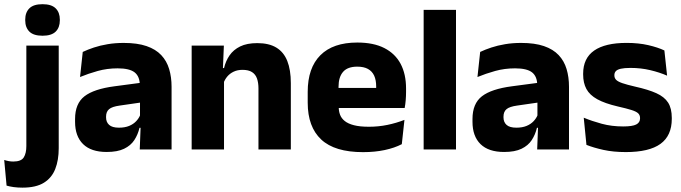

<svg xmlns="http://www.w3.org/2000/svg" viewBox="-65 -707 3220 908"><path d="M59.6 -82.2V-491.4H212.7V-82.2ZM136.1 -538Q93.6 -538 73.9 -557.6Q54.3 -577.3 54.3 -610.9V-614.3Q54.3 -648 73.9 -667.6Q93.6 -687.2 136.1 -687.2Q178.4 -687.2 198.2 -667.6Q218 -648 218 -614.3V-610.9Q218 -576.8 198.2 -557.4Q178.4 -538 136.1 -538ZM41.3 180.4Q19.1 180.4 -0.3 177.8Q-19.7 175.1 -33.9 170.8L-45.1 49.5Q-34.8 52.9 -24.1 54.9Q-13.3 56.9 -2 56.9Q35.1 56.9 47.4 37.3Q59.6 17.8 59.6 -16.3V-111.3H212.7V-6.1Q212.7 50.3 196.3 92.1Q180 133.9 142.6 157.2Q105.2 180.4 41.3 180.4Z M595.9 0 600.6 -123 597.1 -130.7V-284L596.2 -303.9Q596.2 -345.1 572 -364.5Q547.8 -383.8 491.3 -383.8Q441.8 -383.8 397.3 -371.4Q352.8 -359 313.5 -342.8L326.3 -461.4Q349.8 -472.5 379.2 -482.3Q408.7 -492.1 444.1 -498Q479.4 -504 519.9 -504Q584.5 -504 628.1 -489Q671.6 -474 697.5 -446.4Q723.5 -418.8 734.9 -380.6Q746.4 -342.5 746.4 -296.4V0ZM439.5 11.7Q365.9 11.7 328 -25.4Q290 -62.6 290 -131V-144.3Q290 -217.1 334.6 -251.7Q379.3 -286.3 476.8 -299L608.8 -316.5L617.8 -224.6L500.8 -207.7Q465.3 -202.8 451 -190.8Q436.6 -178.8 436.6 -155.4V-151.8Q436.6 -129.5 451.1 -116.4Q465.6 -103.2 497.6 -103.2Q525.5 -103.2 545.6 -111.5Q565.8 -119.8 578.9 -133.8Q592.1 -147.7 598.6 -164.4L620.1 -102.7H594.8Q587.1 -70.3 570.2 -44.5Q553.3 -18.6 521.9 -3.5Q490.6 11.7 439.5 11.7Z M1157.3 0V-288.8Q1157.3 -315.9 1150.4 -335.6Q1143.4 -355.4 1126.9 -366Q1110.4 -376.7 1082 -376.7Q1058.4 -376.7 1040.4 -368.2Q1022.4 -359.8 1010.3 -345.6Q998.2 -331.4 991.9 -313.5L968.3 -385H994.5Q1002.3 -418.5 1020.6 -445.1Q1038.9 -471.7 1070.8 -487.4Q1102.8 -503.1 1151.9 -503.1Q1206.9 -503.1 1241.9 -481.9Q1276.9 -460.7 1293.6 -418.7Q1310.4 -376.6 1310.4 -313.3V0ZM841.4 0V-491.4H993.7L988.6 -368.6L994.4 -354.2V0Z M1652 12.5Q1517.9 12.5 1454.1 -47.2Q1390.2 -107 1390.2 -221.4V-272.5Q1390.2 -385.7 1450.1 -445.8Q1509.9 -505.8 1624.7 -505.8Q1701.5 -505.8 1752.6 -479.7Q1803.8 -453.6 1829.6 -405.1Q1855.3 -356.5 1855.3 -288.5V-272.1Q1855.3 -253 1853.7 -233.3Q1852 -213.5 1848.8 -196.4H1711.1Q1712.8 -225.6 1713.4 -251.4Q1714 -277.2 1714 -297.9Q1714 -328.3 1704.5 -349.2Q1694.9 -370 1675.2 -380.9Q1655.5 -391.8 1624.7 -391.8Q1578.7 -391.8 1557.4 -367.1Q1536 -342.4 1536 -296.9V-252L1536.9 -235.3V-200.5Q1536.9 -181.3 1543.2 -164.4Q1549.5 -147.5 1565.3 -134.7Q1581.2 -121.9 1608.9 -114.8Q1636.7 -107.6 1679.6 -107.6Q1724.9 -107.6 1767 -116.3Q1809.1 -125 1847.7 -140.1L1835.2 -25.2Q1801.2 -7.5 1754.6 2.5Q1708.1 12.5 1652 12.5ZM1471.2 -196.4V-291.2H1818V-196.4Z M1938.5 0V-660.3H2091.5V0Z M2475.4 0 2480.1 -123 2476.6 -130.7V-284L2475.7 -303.9Q2475.7 -345.1 2451.5 -364.5Q2427.3 -383.8 2370.8 -383.8Q2321.3 -383.8 2276.8 -371.4Q2232.3 -359 2193 -342.8L2205.8 -461.4Q2229.3 -472.5 2258.7 -482.3Q2288.2 -492.1 2323.6 -498Q2358.9 -504 2399.4 -504Q2464 -504 2507.6 -489Q2551.1 -474 2577 -446.4Q2603 -418.8 2614.4 -380.6Q2625.9 -342.5 2625.9 -296.4V0ZM2319 11.7Q2245.4 11.7 2207.5 -25.4Q2169.5 -62.6 2169.5 -131V-144.3Q2169.5 -217.1 2214.1 -251.7Q2258.8 -286.3 2356.3 -299L2488.3 -316.5L2497.3 -224.6L2380.3 -207.7Q2344.8 -202.8 2330.5 -190.8Q2316.1 -178.8 2316.1 -155.4V-151.8Q2316.1 -129.5 2330.6 -116.4Q2345.1 -103.2 2377.1 -103.2Q2405 -103.2 2425.1 -111.5Q2445.3 -119.8 2458.4 -133.8Q2471.6 -147.7 2478.1 -164.4L2499.6 -102.7H2474.3Q2466.6 -70.3 2449.7 -44.5Q2432.8 -18.6 2401.4 -3.5Q2370.1 11.7 2319 11.7Z M2894.4 12.2Q2835.8 12.2 2788.8 1.9Q2741.9 -8.5 2708.4 -21.9L2695.6 -150.4Q2734 -134.4 2780.7 -121.7Q2827.5 -109 2882 -109Q2925.7 -109 2943.8 -118.3Q2961.9 -127.6 2961.9 -147.1V-149Q2961.9 -162.7 2952.8 -171.3Q2943.7 -179.8 2920.7 -187Q2897.8 -194.2 2856.8 -203.5Q2795.3 -217.8 2759.5 -237.7Q2723.6 -257.6 2708.2 -286.2Q2692.8 -314.8 2692.8 -354.5V-358.6Q2692.8 -431.6 2744.9 -467.9Q2797 -504.1 2898 -504.1Q2955 -504.1 3000.6 -493.6Q3046.2 -483 3077 -468.4L3089.8 -349.2Q3054.2 -364.8 3009.9 -375.3Q2965.6 -385.8 2917.1 -385.8Q2887.5 -385.8 2870.7 -381.9Q2853.9 -377.9 2847.2 -370.3Q2840.5 -362.8 2840.5 -352.1V-350.3Q2840.5 -338.4 2848.4 -329.9Q2856.3 -321.4 2877.7 -313.9Q2899.1 -306.5 2939.2 -297.2Q3000.8 -283.5 3038.9 -266.3Q3076.9 -249.2 3094.5 -221.9Q3112 -194.7 3112 -149.3V-144.9Q3112 -65.4 3058.5 -26.6Q3005 12.2 2894.4 12.2Z"/></svg>

Font: Anek Latin Medium
Style: Regular
Weight: 500
Designer: Yesha Goshar
Foundry: Ek Type
Version: Version 1.003